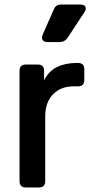

<svg xmlns="http://www.w3.org/2000/svg" viewBox="-20 -825 402 845"><path d="M94 0Q66 0 66 -28V-513Q66 -541 94 -541H146Q174 -541 174 -513V-471Q194 -512 231 -530Q268 -548 318 -548H323Q351 -548 351 -520V-473Q351 -445 323 -445H304Q248 -445 213.5 -410Q179 -375 179 -312V-28Q179 0 151 0ZM189 -640Q173 -640 167.5 -649Q162 -658 168 -673L217 -784Q225 -805 249 -805H333Q350 -805 355.5 -795.5Q361 -786 352 -772L277 -658Q265 -640 243 -640Z"/></svg>

Font: Pitagon Sans Text SemiBold
Style: Regular
Weight: 600
Designer: Travis Tran
Foundry: Pitagon
Version: Version 1.001; ttfautohint (v1.8.4.7-5d5b);gftools[0.9.26]